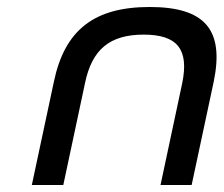

<svg xmlns="http://www.w3.org/2000/svg" viewBox="-20 -529 640 549"><path d="M134 -295 71 0H161L223 -291C243 -388 294 -430 391 -430C487 -430 521 -388 501 -291L439 0H528L591 -295C622 -444 566 -509 408 -509C250 -509 165 -444 134 -295Z"/></svg>

Font: LT Wave Mono
Style: Italic
Weight: 400
Designer: Daniel Lyons
Version: Version 2.5 (Glyphs App)